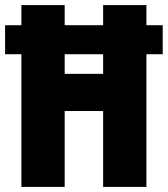

<svg xmlns="http://www.w3.org/2000/svg" viewBox="-25 -734 659 754"><path d="M59 0V-521H-5V-635H59V-714H229V-635H380V-714H550V-635H614V-521H550V0H380V-298H229V0ZM229 -444H380V-521H229Z"/></svg>

Font: Noto Sans Khmer UI ExtraCondensed Black
Style: Regular
Weight: 900
Width: 2
Designer: Danh Hong and the Monotype Design Team
Foundry: Monotype Imaging Inc.
Version: Version 2.002; ttfautohint (v1.8.4.7-5d5b)